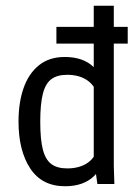

<svg xmlns="http://www.w3.org/2000/svg" viewBox="-20 -645 478 673"><path d="M312.5 -63.5 308.6 -79.1V-625H378.9V-62.5L380.9 0H321.3ZM356.4 -308.6 328.1 -295.9Q316.4 -341.8 287.6 -362.3Q258.8 -382.8 215.8 -382.8Q180.7 -382.8 160.2 -367.7Q139.6 -352.5 130.4 -316.9Q121.1 -281.2 121.1 -218.8Q121.1 -155.3 130.4 -120.1Q139.6 -85 160.2 -69.8Q180.7 -54.7 215.8 -54.7Q259.8 -54.7 288.6 -75.2Q317.4 -95.7 328.1 -142.6L357.4 -129.9Q345.7 -62.5 309.1 -27.3Q272.5 7.8 208 7.8Q127 7.8 85.9 -54.7Q44.9 -117.2 44.9 -218.8Q44.9 -285.2 62.5 -335.9Q80.1 -386.7 116.2 -416Q152.3 -445.3 207 -445.3Q271.5 -445.3 308.1 -410.2Q344.7 -375 356.4 -308.6ZM177.7 -492.2V-550.8H427.7V-492.2Z"/></svg>

Font: Sudo Var
Style: Regular
Weight: 400
Monospace: yes
Designer: Jens Kutilek
Foundry: Jens Kutilek
Version: Version 0.065;FEAKit 1.0